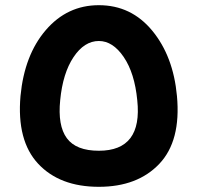

<svg xmlns="http://www.w3.org/2000/svg" viewBox="-20 -720 761 740"><path d="M361 0Q210 0 127 -89Q44 -178 59 -350Q74 -508 156.5 -604Q239 -700 361 -700Q486 -700 567 -601.5Q648 -503 662 -350Q678 -177 594 -88.5Q510 0 361 0ZM361 -139Q530 -139 509 -334Q499 -438 457 -500Q415 -562 361 -562Q305 -562 263.5 -500Q222 -438 212 -334Q202 -236 237.5 -187.5Q273 -139 361 -139Z"/></svg>

Font: Montserrat-Arabic SemiBold
Style: Regular
Weight: 600
Designer: Mohamed Gaber
Foundry: Kief Type Foundry
Version: Version 5.008;PS 005.008;hotconv 1.0.88;makeotf.lib2.5.64775